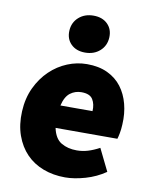

<svg xmlns="http://www.w3.org/2000/svg" viewBox="-84 -797 694 872"><g transform="rotate(10 263.0 -361.0)"><path d="M32 -250Q35 -311 58 -359.5Q81 -408 116.5 -442Q152 -476 196 -494Q240 -512 286 -512Q341 -512 381 -493Q421 -474 446 -441Q471 -408 482.5 -364Q494 -320 491 -270Q490 -247 486.5 -229Q483 -211 480 -202H195Q205 -154 235 -136Q265 -118 307 -118Q333 -118 358 -125.5Q383 -133 411 -148L461 -46Q419 -17 368.5 -2.5Q318 12 276 12Q221 12 175 -5.5Q129 -23 96.5 -56.5Q64 -90 46.5 -139Q29 -188 32 -250ZM347 -306Q349 -338 335.5 -360Q322 -382 283 -382Q254 -382 231.5 -365Q209 -348 199 -306ZM267 -562Q226 -562 202 -586Q178 -610 180 -648Q182 -686 209 -710Q236 -734 277 -734Q318 -734 342 -710Q366 -686 364 -648Q362 -610 335 -586Q308 -562 267 -562Z"/></g></svg>

Font: Kilde Sans Black
Style: Regular
Weight: 900
Italic angle: -3°
Designer: Paul D. Hunt
Foundry: Adobe Systems Incorporated
Version: Version 1.050;PS Version 1.000;hotconv 1.0.70;makeotf.lib2.5